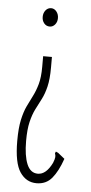

<svg xmlns="http://www.w3.org/2000/svg" viewBox="-51 -585 351 740"><g transform="rotate(5 125.0 -215.5)"><path d="M117 -554Q129 -554 137.5 -543.5Q146 -533 146 -518Q146 -503 137.5 -493Q129 -483 117 -483Q104 -483 95.5 -493Q87 -503 87 -518Q87 -533 95.5 -543.5Q104 -554 117 -554ZM136 -326Q136 -281 129 -252Q122 -223 111 -202Q100 -181 89.5 -160Q79 -139 72 -110Q65 -81 65 -36Q65 21 78.5 53.5Q92 86 121 86Q153 86 176 39Q182 24 182.5 16.5Q183 9 180 2L183 -5L192 -1L218 20Q201 69 178.5 96Q156 123 119 123Q79 123 55 87.5Q31 52 31 -33Q31 -83 38 -115Q45 -147 55.5 -169Q66 -191 76.5 -211.5Q87 -232 94.5 -258.5Q102 -285 102 -326V-367H136Z"/></g></svg>

Font: Inconsolata UltraCondensed Light
Style: Regular
Weight: 300
Width: 1
Monospace: yes
Designer: Raph Levien, Cyreal, Brenton Simpson
Foundry: Raph Levien, Cyreal, Google
Version: Version 3.001; ttfautohint (v1.8.2.53-6de2)